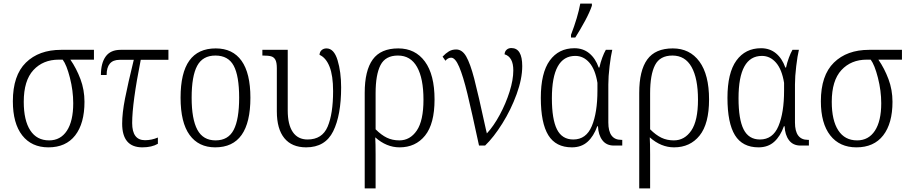

<svg xmlns="http://www.w3.org/2000/svg" viewBox="-20 -815 5080 1075"><path d="M52 -248Q52 -393 125 -464.5Q198 -536 322 -536H506V-481H374Q408 -432 430.5 -372Q453 -312 453 -245Q453 -124 401 -57Q349 10 251 10Q157 10 104.5 -57Q52 -124 52 -248ZM390 -237Q390 -307 371.5 -379.5Q353 -452 331 -481H309Q221 -481 167 -422.5Q113 -364 113 -245Q113 -141 149.5 -85Q186 -29 255 -29Q319 -29 354.5 -83Q390 -137 390 -237Z M664 -123Q664 -182 680 -263.5Q696 -345 729 -480H649Q577 -480 577 -395H545Q545 -462 572 -499Q599 -536 655 -536H923V-480H768Q720 -238 720 -126Q720 -30 792 -30Q829 -30 864 -45V-10Q830 10 777 10Q664 10 664 -123Z M991 -268Q991 -407 1040 -475.5Q1089 -544 1188 -544Q1283 -544 1332.5 -474.5Q1382 -405 1382 -268Q1382 10 1185 10Q1092 10 1041.5 -59.5Q991 -129 991 -268ZM1319 -268Q1319 -390 1288.5 -447Q1258 -504 1186 -504Q1115 -504 1084 -446.5Q1053 -389 1053 -268Q1053 -148 1085 -88.5Q1117 -29 1187 -29Q1258 -29 1288.5 -88Q1319 -147 1319 -268Z M1530 -191V-433Q1530 -465 1522 -480Q1514 -495 1498.5 -499.5Q1483 -504 1453 -504H1449V-536H1591V-197Q1591 -117 1619.5 -75.5Q1648 -34 1702 -34Q1784 -34 1814.5 -106Q1845 -178 1845 -305Q1845 -392 1825 -442Q1805 -492 1769 -508Q1770 -525 1781 -534.5Q1792 -544 1808 -544Q1850 -544 1870 -478Q1890 -412 1890 -326Q1890 -170 1845.5 -80Q1801 10 1694 10Q1614 10 1572 -41.5Q1530 -93 1530 -191Z M2022 -295Q2022 -420 2067 -482Q2112 -544 2210 -544Q2305 -544 2359 -470.5Q2413 -397 2413 -258Q2413 -122 2360 -56Q2307 10 2217 10Q2144 10 2081 -46Q2083 -10 2083 49V240H2022ZM2351 -257Q2351 -376 2315 -440Q2279 -504 2208 -504Q2138 -504 2110.5 -450.5Q2083 -397 2083 -293V-91Q2115 -59 2146 -44Q2177 -29 2216 -29Q2276 -29 2313.5 -84Q2351 -139 2351 -257Z M2506 -492Q2488 -492 2474 -475L2458 -498Q2476 -517 2493.5 -527.5Q2511 -538 2534 -538Q2568 -538 2590.5 -498.5Q2613 -459 2635 -375Q2657 -291 2700 -93L2706 -68Q2744 -109 2778 -172Q2812 -235 2833 -301.5Q2854 -368 2854 -421Q2854 -496 2805 -511Q2806 -527 2816.5 -536.5Q2827 -546 2843 -546Q2904 -546 2904 -445Q2904 -374 2872.5 -287.5Q2841 -201 2792.5 -123.5Q2744 -46 2696 0H2662Q2621 -191 2597 -290Q2573 -389 2551 -440.5Q2529 -492 2506 -492Z M3008 -267Q3008 -407 3058 -476Q3108 -545 3196 -545Q3245 -545 3279.5 -516.5Q3314 -488 3332 -437H3336Q3342 -465 3352 -492Q3362 -519 3372 -536H3408Q3400 -503 3393 -444.5Q3386 -386 3386 -342V-129Q3386 -32 3458 -32H3464V0H3417Q3375 0 3352.5 -30Q3330 -60 3328 -108H3324Q3304 -52 3269.5 -21Q3235 10 3182 10Q3092 10 3050 -58Q3008 -126 3008 -267ZM3325 -308V-351Q3313 -426 3280 -464Q3247 -502 3201 -502Q3070 -502 3070 -265Q3070 -147 3098.5 -90.5Q3127 -34 3190 -34Q3262 -34 3293.5 -109Q3325 -184 3325 -308ZM3177 -620Q3215 -719 3229 -795H3294V-783Q3282 -747 3255 -697Q3228 -647 3201 -605H3177Z M3559 -295Q3559 -420 3604 -482Q3649 -544 3747 -544Q3842 -544 3896 -470.5Q3950 -397 3950 -258Q3950 -122 3897 -56Q3844 10 3754 10Q3681 10 3618 -46Q3620 -10 3620 49V240H3559ZM3888 -257Q3888 -376 3852 -440Q3816 -504 3745 -504Q3675 -504 3647.5 -450.5Q3620 -397 3620 -293V-91Q3652 -59 3683 -44Q3714 -29 3753 -29Q3813 -29 3850.5 -84Q3888 -139 3888 -257Z M4053 -267Q4053 -407 4103 -476Q4153 -545 4241 -545Q4290 -545 4324.5 -516.5Q4359 -488 4377 -437H4381Q4387 -465 4397 -492Q4407 -519 4417 -536H4453Q4445 -503 4438 -444.5Q4431 -386 4431 -342V-129Q4431 -32 4503 -32H4509V0H4462Q4420 0 4397.5 -30Q4375 -60 4373 -108H4369Q4349 -52 4314.5 -21Q4280 10 4227 10Q4137 10 4095 -58Q4053 -126 4053 -267ZM4370 -308V-351Q4358 -426 4325 -464Q4292 -502 4246 -502Q4115 -502 4115 -265Q4115 -147 4143.5 -90.5Q4172 -34 4235 -34Q4307 -34 4338.5 -109Q4370 -184 4370 -308Z M4576 -248Q4576 -393 4649 -464.5Q4722 -536 4846 -536H5030V-481H4898Q4932 -432 4954.5 -372Q4977 -312 4977 -245Q4977 -124 4925 -57Q4873 10 4775 10Q4681 10 4628.5 -57Q4576 -124 4576 -248ZM4914 -237Q4914 -307 4895.5 -379.5Q4877 -452 4855 -481H4833Q4745 -481 4691 -422.5Q4637 -364 4637 -245Q4637 -141 4673.5 -85Q4710 -29 4779 -29Q4843 -29 4878.5 -83Q4914 -137 4914 -237Z"/></svg>

Font: Noto Serif NarrowLight
Style: Regular
Weight: 300
Width: 4
Designer: Monotype Design Team
Foundry: Monotype Imaging Inc.
Version: Version 1.001